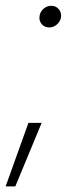

<svg xmlns="http://www.w3.org/2000/svg" viewBox="-36 -520 279 679"><path d="M-16.1 139.2 64.5 -85.4H111.3L18.1 139.2ZM138.2 -422.9Q121.1 -422.9 111.1 -435.1Q101.1 -447.3 104 -463.9Q106.4 -479 118.4 -489.3Q130.4 -499.5 145 -499.5Q162.1 -499.5 172.1 -487.3Q182.1 -475.1 179.7 -458.5Q176.8 -443.4 164.8 -433.1Q152.8 -422.9 138.2 -422.9Z"/></svg>

Font: Inter 28pt ExtraLight
Style: Italic
Weight: 250
Italic angle: -9.3988°
Designer: Rasmus Andersson
Foundry: rsms
Version: Version 4.001;git-66647c0bb